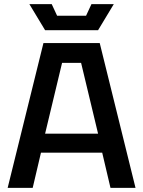

<svg xmlns="http://www.w3.org/2000/svg" viewBox="-20 -908 692 928"><path d="M17 0 190 -700H462L635 0H514L474 -170H178L138 0ZM198 -262H454L372 -604H280ZM422 -888H530L454 -762H198L122 -888H230L256 -832H396Z"/></svg>

Font: Tektur Medium
Style: Regular
Weight: 500
Designer: Adam Jagosz
Foundry: Adam Jagosz
Version: Version 1.005;gftools[0.9.30]